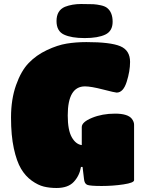

<svg xmlns="http://www.w3.org/2000/svg" viewBox="-20 -930 719 958"><path d="M262 8Q228 8 199 1Q170 -6 138.5 -28.5Q107 -51 85 -88Q63 -125 49 -189.5Q35 -254 35 -344Q35 -434 60 -505Q85 -576 123 -615.5Q161 -655 214 -680Q267 -705 313 -712.5Q359 -720 411 -720Q531 -720 580 -699.5Q629 -679 629 -621Q629 -575 612 -521.5Q595 -468 562 -468Q554 -468 494 -483.5Q434 -499 404 -499Q318 -499 318 -354Q318 -281 338 -245.5Q358 -210 388 -206V-296Q388 -321 439 -342Q490 -363 554 -363Q618 -363 638 -337Q649 -322 649 -308V-31Q649 -18 596.5 -10Q544 -2 487.5 -2Q431 -2 416 -7.5Q401 -13 399 -38L392 -97H384Q377 -54 348.5 -23Q320 8 262 8ZM515 -890Q542 -868 542 -821.5Q542 -775 505.5 -757.5Q469 -740 402.5 -740Q336 -740 299 -757.5Q262 -775 262 -825Q262 -878 304 -896Q340 -910 384.5 -910Q429 -910 446 -909Q463 -908 483.5 -903.5Q504 -899 515 -890Z"/></svg>

Font: Titan One
Style: Regular
Weight: 400
Designer: Rodrigo Fuenzalida
Foundry: Rodrigo Fuenzalida
Version: Version 1.001